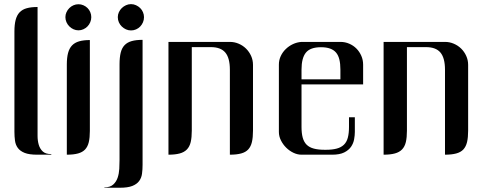

<svg xmlns="http://www.w3.org/2000/svg" viewBox="-20 -738 2328 916"><path d="M159.2 -704.6V-133.3Q159.2 -112.8 159.2 -89.8Q159.2 -66.9 164.8 -47.6Q170.4 -28.3 183.8 -15.6Q197.3 -2.9 223.6 -2.9Q225.1 -2.9 225.1 -1.5Q225.1 0 223.6 0H157.7Q119.6 0 97.9 -8.5Q76.2 -17.1 65.2 -32Q54.2 -46.9 51.5 -66.9Q48.8 -86.9 48.8 -109.4V-587.9Q48.8 -620.6 54.7 -643.1Q60.5 -665.5 73.5 -679.2Q86.4 -692.9 107.4 -698.7Q128.4 -704.6 159.2 -704.6Z M354.5 -717.8Q366.7 -717.8 377.9 -712.9Q389.2 -708 397.5 -699.7Q405.8 -691.4 410.6 -680.2Q415.5 -668.9 415.5 -656.2Q415.5 -643.6 410.6 -632.1Q405.8 -620.6 397.5 -612.1Q389.2 -603.5 377.9 -598.4Q366.7 -593.3 354.5 -593.3Q341.8 -593.3 330.6 -598.4Q319.3 -603.5 310.8 -612.1Q302.2 -620.6 297.1 -632.1Q292 -643.6 292 -656.2Q292 -668.5 297.1 -679.7Q302.2 -690.9 310.8 -699.5Q319.3 -708 330.6 -712.9Q341.8 -717.8 354.5 -717.8ZM408.7 -113.3Q408.7 -81.5 403.6 -59.8Q398.4 -38.1 386 -24.9Q373.5 -11.7 352.3 -5.9Q331.1 0 298.8 0V-430.2Q298.8 -462.9 304.7 -485.1Q310.5 -507.3 323.5 -521Q336.4 -534.7 357.4 -540.8Q378.4 -546.9 408.7 -546.9Z M660.2 48.8Q660.2 71.3 657.5 91.1Q654.8 110.8 643.8 125.7Q632.8 140.6 611.1 149.2Q589.4 157.7 551.3 157.7H478.5Q477.5 157.7 477.5 156.7Q477.5 155.8 478.5 155.8Q505.4 155.8 520 142.6Q534.7 129.4 541.3 109.6Q547.9 89.8 549.1 67.1Q550.3 44.4 550.3 25.4V-431.2Q550.3 -464.4 555.9 -486.8Q561.5 -509.3 574.5 -522.7Q587.4 -536.1 608.4 -542Q629.4 -547.9 660.2 -547.9ZM605 -718.3Q617.7 -718.3 628.9 -713.1Q640.1 -708 648.7 -699.7Q657.2 -691.4 662.1 -679.9Q667 -668.5 667 -656.2Q667 -643.1 662.1 -631.6Q657.2 -620.1 648.7 -611.3Q640.1 -602.5 628.9 -597.7Q617.7 -592.8 605 -592.8Q592.3 -592.8 581.1 -597.9Q569.8 -603 561 -611.6Q552.2 -620.1 547.1 -631.6Q542 -643.1 542 -656.2Q542 -668.5 547.1 -679.7Q552.2 -690.9 561 -699.5Q569.8 -708 581.1 -713.1Q592.3 -718.3 605 -718.3Z M1076.7 -538.1Q1098.6 -538.1 1118.7 -529.5Q1138.7 -521 1153.8 -506.1Q1168.9 -491.2 1178 -471.2Q1187 -451.2 1187 -428.7V-114.3Q1187 -82.5 1181.9 -60.5Q1176.8 -38.6 1164.3 -25.1Q1151.9 -11.7 1130.4 -5.9Q1108.9 0 1076.7 0V-405.3Q1076.7 -461.4 1054.9 -487.3Q1033.2 -513.2 985.8 -513.2H895V-114.3Q895 -82.5 889.9 -60.5Q884.8 -38.6 871.8 -25.1Q858.9 -11.7 837.4 -5.9Q815.9 0 783.7 0V-538.1H985.8H1076.7Z M1511.2 -512.7Q1460.4 -512.7 1439.5 -487.1Q1418.5 -461.4 1418.5 -405.8V-359.4H1604V-405.8Q1604 -433.6 1599.1 -453.9Q1594.2 -474.1 1583.3 -487.1Q1572.3 -500 1554.7 -506.3Q1537.1 -512.7 1511.2 -512.7ZM1418.5 -335.4V-132.3Q1418.5 -102.1 1424.3 -81.1Q1430.2 -60.1 1443.1 -47.4Q1456.1 -34.7 1477.3 -29.1Q1498.5 -23.4 1529.3 -23.4H1534.7Q1565.4 -23.4 1586.4 -29.1Q1607.4 -34.7 1620.6 -47.4Q1633.8 -60.1 1639.4 -81.1Q1645 -102.1 1645 -132.3V-178.7H1672.9V-108.4Q1672.9 -92.3 1669.4 -73.2Q1666 -54.2 1654.8 -37.8Q1643.6 -21.5 1622.1 -10.7Q1600.6 0 1564.5 0H1418.5Q1398.9 0 1379.6 -9.3Q1360.4 -18.6 1345 -33.9Q1329.6 -49.3 1320.1 -68.6Q1310.5 -87.9 1310.5 -108.4V-429.7Q1310.5 -451.2 1319.3 -470.2Q1328.1 -489.3 1343.3 -503.9Q1358.4 -518.6 1377.7 -527.6Q1397 -536.6 1418.5 -538.1H1604Q1626.5 -538.1 1646.2 -529.5Q1666 -521 1680.7 -506.1Q1695.3 -491.2 1703.9 -471.4Q1712.4 -451.7 1712.4 -429.7V-335.4Z M2103 -538.1Q2125 -538.1 2145 -529.5Q2165 -521 2180.2 -506.1Q2195.3 -491.2 2204.3 -471.2Q2213.4 -451.2 2213.4 -428.7V-114.3Q2213.4 -82.5 2208.3 -60.5Q2203.1 -38.6 2190.7 -25.1Q2178.2 -11.7 2156.7 -5.9Q2135.3 0 2103 0V-405.3Q2103 -461.4 2081.3 -487.3Q2059.6 -513.2 2012.2 -513.2H1921.4V-114.3Q1921.4 -82.5 1916.3 -60.5Q1911.1 -38.6 1898.2 -25.1Q1885.3 -11.7 1863.8 -5.9Q1842.3 0 1810.1 0V-538.1H2012.2H2103Z"/></svg>

Font: Unique
Style: Regular
Weight: 400
Designer: Anna Pocius (aka Artmaker)
Foundry: Anna Pocius
Version: Version 1.000 2013 initial release